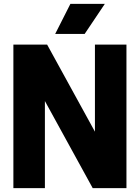

<svg xmlns="http://www.w3.org/2000/svg" viewBox="-20 -970 721 990"><path d="M49 0V-740H223L469.5 -291V-740H632V0H458L211.5 -449V0ZM264.5 -795 343 -950H520.5L416.5 -795Z"/></svg>

Font: Encode Sans Cnd XBd
Style: Regular
Weight: 800
Width: 3
Designer: Multiple Designers
Foundry: Impallari Type
Version: Version 3.002; ttfautohint (v1.8.3) -l 8 -r 50 -G 200 -x 14 